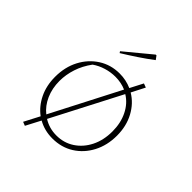

<svg xmlns="http://www.w3.org/2000/svg" viewBox="-219 -879 1083 1083"><g transform="rotate(45 322.5 -338.0)"><path d="M318 6Q255 6 204 -23L158 65L135 56L183 -36Q137 -70 110 -125.5Q83 -181 83 -251Q83 -329 115 -390Q147 -451 202.5 -486.5Q258 -522 328 -522Q379 -522 424 -502L464 -579L488 -570L447 -490Q501 -458 533 -398.5Q565 -339 565 -263Q565 -186 533 -125Q501 -64 445.5 -29Q390 6 318 6ZM117 -252Q117 -193 138.5 -144.5Q160 -96 198 -66L409 -475Q370 -492 324 -492Q287 -492 250.5 -481Q214 -470 184 -449Q150 -403 133.5 -352.5Q117 -302 117 -252ZM322 -22Q382 -22 429 -53Q476 -84 503 -138Q530 -192 530 -262Q530 -329 504 -381.5Q478 -434 432 -462L219 -51Q265 -22 322 -22ZM246 -603 240 -612 396 -741H402L418 -719Q377 -688 333.5 -659Q290 -630 246 -603Z"/></g></svg>

Font: Piazzolla SC Thin
Style: Regular
Weight: 100
Designer: Juan Pablo del Peral
Foundry: Huerta Tipografica
Version: Version 1.330